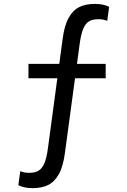

<svg xmlns="http://www.w3.org/2000/svg" viewBox="-20 -762 660 994"><path d="M127.3 -431.5V-356.8H527.2V-431.5ZM304.2 -560.3 228.5 2.8Q221.7 55.3 209.6 83.4Q197.5 111.5 178.9 122.1Q160.3 132.7 131 132.7Q118 132.7 107.2 130.8Q96.5 128.8 84.8 124.3L75 196.8Q92 205.2 110 208.6Q128 212 149.7 212Q195.3 212 228.5 196.2Q261.7 180.3 284.2 140.4Q306.8 100.5 316 30.5L392.2 -532.8Q399.2 -585.3 411.1 -613.3Q423 -641.3 441.4 -651.9Q459.8 -662.5 489 -662.5Q502 -662.5 512.8 -660.6Q523.5 -658.7 535.2 -654.2L545 -726.7Q528 -735 510 -738.4Q492 -741.8 470.3 -741.8Q424.7 -741.8 391.5 -726Q358.3 -710.2 335.8 -670.2Q313.2 -630.3 304.2 -560.3Z"/></svg>

Font: Monaspace Radon Var
Style: Regular
Weight: 400
Designer: Riley Cran and the Lettermatic Team
Version: Version 1.000 (Monaspace Radon Var)